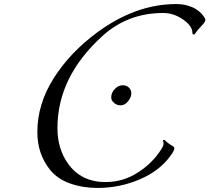

<svg xmlns="http://www.w3.org/2000/svg" viewBox="-20 -906 1032 946"><path d="M574 -387Q556 -387 542 -399Q528 -411 528 -426Q528 -449 545.5 -467.5Q563 -486 585 -486Q602 -486 614.5 -475Q627 -464 627 -446Q627 -427 611 -407Q595 -387 574 -387ZM944 -744Q939 -736 934 -736Q928 -736 928 -744Q928 -778 882 -810Q836 -842 784 -842Q609 -842 484 -728Q263 -527 263 -275Q263 -173 315 -100Q380 -9 500 -9Q586 -9 658.5 -55.5Q731 -102 773 -168Q786 -188 786 -199Q786 -204 784.5 -207.5Q783 -211 783 -213Q783 -217 788 -217Q790 -217 791.5 -215.5Q793 -214 798.5 -209Q804 -204 811 -199Q816 -195 822 -191.5Q828 -188 831.5 -186Q835 -184 837 -181.5Q839 -179 839 -176Q839 -164 822 -141Q768 -65 669 -22.5Q570 20 460 20Q388 20 325.5 -2Q263 -24 226 -70Q164 -148 164 -255Q164 -393 244.5 -520.5Q325 -648 460 -747Q649 -886 848 -886Q877 -886 902.5 -879Q928 -872 944 -862Q960 -852 971 -840.5Q982 -829 987 -820.5Q992 -812 992 -808Q992 -798 971.5 -777Q951 -756 944 -744Z"/></svg>

Font: Miama Nueva
Style: Medium
Weight: 400
Italic angle: -28°
Version: Version 1.0